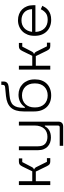

<svg xmlns="http://www.w3.org/2000/svg" viewBox="967 -1766 998 2973"><g transform="rotate(-90 1466.5 -279.0)"><path d="M501 -434H444L364 -280Q359 -271 352 -264.5Q345 -258 333 -255V-247Q345 -244 352 -237Q359 -230 364 -221L448 -52H505V0H454Q425 0 409.5 -12Q394 -24 377 -59L297 -224H148V0H88V-486H148V-279H301L373 -427Q390 -462 406 -474Q422 -486 450 -486H501Z M696 200V146H980Q997 146 1003.5 138.5Q1010 131 1010 116V-84H998Q989 -66 975 -49.5Q961 -33 940 -19.5Q919 -6 890 2Q861 10 822 10Q783 10 747.5 -2.5Q712 -15 685.5 -39.5Q659 -64 643.5 -101.5Q628 -139 628 -189V-486H688V-193Q688 -113 728 -78.5Q768 -44 835 -44Q873 -44 905 -56Q937 -68 960 -93Q983 -118 996.5 -155Q1010 -192 1010 -242V-486H1070V124Q1070 160 1050.5 180Q1031 200 992 200Z M1476 -438Q1435 -438 1400.5 -424.5Q1366 -411 1341.5 -386Q1317 -361 1303.5 -325Q1290 -289 1290 -243V-235Q1290 -189 1303.5 -153Q1317 -117 1341.5 -92Q1366 -67 1400.5 -53.5Q1435 -40 1476 -40Q1517 -40 1551.5 -53.5Q1586 -67 1610.5 -92Q1635 -117 1648.5 -153Q1662 -189 1662 -235V-243Q1662 -289 1648.5 -325Q1635 -361 1610.5 -386Q1586 -411 1551.5 -424.5Q1517 -438 1476 -438ZM1691 -721Q1691 -687 1671 -668Q1651 -649 1616 -645L1474 -631Q1422 -626 1385.5 -612.5Q1349 -599 1326.5 -573Q1304 -547 1294 -507Q1284 -467 1284 -409V-393H1296Q1324 -439 1373 -465.5Q1422 -492 1486 -492Q1536 -492 1579 -475Q1622 -458 1654.5 -425.5Q1687 -393 1705.5 -347.5Q1724 -302 1724 -245V-233Q1724 -177 1706.5 -131.5Q1689 -86 1656.5 -53.5Q1624 -21 1578 -3.5Q1532 14 1476 14Q1419 14 1373 -4Q1327 -22 1295 -56Q1263 -90 1245.5 -138.5Q1228 -187 1228 -247V-413Q1228 -545 1287 -609.5Q1346 -674 1467 -686L1600 -699Q1622 -701 1630.5 -709.5Q1639 -718 1639 -738V-758H1691Z M2289 -434H2232L2152 -280Q2147 -271 2140 -264.5Q2133 -258 2121 -255V-247Q2133 -244 2140 -237Q2147 -230 2152 -221L2236 -52H2293V0H2242Q2213 0 2197.5 -12Q2182 -24 2165 -59L2085 -224H1936V0H1876V-486H1936V-279H2089L2161 -427Q2178 -462 2194 -474Q2210 -486 2238 -486H2289Z M2812 -282Q2808 -361 2761 -403.5Q2714 -446 2640 -446Q2567 -446 2519 -403.5Q2471 -361 2460 -282ZM2647 14Q2591 14 2545 -4.5Q2499 -23 2466.5 -56Q2434 -89 2416.5 -135Q2399 -181 2399 -237V-249Q2399 -305 2417 -351Q2435 -397 2467 -430Q2499 -463 2543.5 -481.5Q2588 -500 2640 -500Q2691 -500 2734 -483.5Q2777 -467 2807.5 -436.5Q2838 -406 2855.5 -362Q2873 -318 2873 -262V-230H2459Q2461 -185 2475.5 -149.5Q2490 -114 2514.5 -89.5Q2539 -65 2573 -52.5Q2607 -40 2647 -40Q2715 -40 2752.5 -71Q2790 -102 2810 -147L2864 -123Q2852 -98 2835 -73.5Q2818 -49 2792.5 -29.5Q2767 -10 2731 2Q2695 14 2647 14Z"/></g></svg>

Font: Space Grotesk Light
Style: Regular
Weight: 300
Designer: Florian Karsten
Foundry: Florian Karsten
Version: Version 2.000